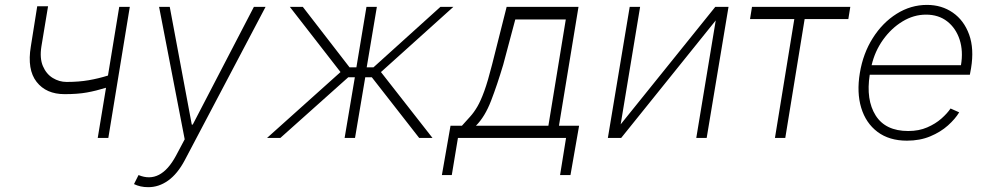

<svg xmlns="http://www.w3.org/2000/svg" viewBox="-20 -574 4118 799"><path d="M520.2 -545.5 430.8 0H386.7L421.2 -208.8Q379.6 -196 341.4 -189.1Q303.3 -182.2 248.9 -182.2Q172.2 -182.2 132.3 -233.3Q92.3 -284.4 108.3 -380.7L134.9 -547.9H180L152.3 -380.7Q144.5 -331.7 158.6 -298.8Q172.6 -266 199.6 -249.5Q226.6 -233 257.1 -233Q307.9 -233 349.4 -240.2Q391 -247.5 429.3 -259.6L476.2 -545.5Z M596.2 204.9Q563.9 204.9 537.6 192.1L556.5 154.5Q648.4 192.8 712.4 73.9L748.6 5.7L642 -545.5H686.4L778.1 -55.4H782L1036.6 -545.5H1085.2L748.9 92.7Q718.8 149.5 679.7 177.4Q640.6 205.3 596.2 204.9Z M1091.3 0 1397 -274.1 1186.1 -545.5H1240.1L1434.7 -293.7H1463.1L1505 -545.5H1548.3L1506 -293.7H1534.1L1812.9 -545.5H1866.8L1565.3 -274.1L1779.8 0H1724.4L1527.3 -252.5H1500L1457.4 0H1414.1L1456.7 -252.5H1429.3L1146.7 0Z M1818.9 154.5 1854.8 -50.8H1902.3Q1921.2 -71.7 1936.6 -88.8Q1952.1 -105.8 1966.3 -130Q1980.5 -154.1 1995.4 -195.1Q2010.3 -236.2 2027.7 -305L2088.4 -545.5H2387.4L2306.1 -50.8H2389.9L2354 154.5H2310.7L2335.6 0H1885.7L1860.1 154.5ZM1960.6 -50.8H2262.1L2334.5 -492.9H2124.3L2074.2 -305Q2049 -220.5 2023.4 -154.3Q1997.9 -88.1 1960.6 -50.8Z M2562.9 -56.5 2956.7 -545.5H3011.7L2920.8 0H2877.5L2958.5 -489L2565 0H2509.6L2600.5 -545.5H2643.8Z M3101.2 -494.7 3109.4 -545.5H3518.5L3510.3 -494.7H3328.5L3247.9 0H3204.9L3285.5 -494.7Z M3754.3 11.4Q3680.4 11.4 3631.7 -25.2Q3583.1 -61.8 3563.9 -125.4Q3544.7 -188.9 3558.2 -270.2Q3571.7 -351.9 3612.2 -415.8Q3652.7 -479.8 3711.5 -516.7Q3770.2 -553.6 3837.7 -553.6Q3898.8 -553.6 3945.1 -521.5Q3991.5 -489.3 4013 -430.2Q4034.4 -371.1 4021 -290.1L4016 -263.1H3599.4Q3583.1 -158.7 3623.9 -93.7Q3664.8 -28.8 3759.6 -28.8Q3804 -28.8 3838.6 -43.9Q3873.2 -58.9 3897.7 -80.6Q3922.2 -102.3 3935.7 -122.5L3971.6 -106.5Q3955.3 -79.2 3924.7 -51.8Q3894.2 -24.5 3851.2 -6.6Q3808.2 11.4 3754.3 11.4ZM3607.2 -302.6H3979Q3989 -361.5 3973.4 -409.3Q3957.7 -457 3921.7 -485.1Q3885.7 -513.1 3833.5 -513.1Q3782.3 -513.1 3735.6 -484.7Q3688.9 -456.3 3654.8 -408.6Q3620.7 -360.8 3607.2 -302.6Z"/></svg>

Font: Inter Extra Light  BETA
Style: Italic
Weight: 200
Italic angle: 9.39999°
Designer: Rasmus Andersson
Foundry: rsms
Version: Version 3.011;git-f93a4a705